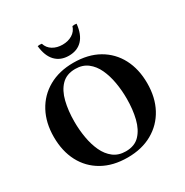

<svg xmlns="http://www.w3.org/2000/svg" viewBox="-209 -1100 1234 1282"><g transform="rotate(-30 408.0 -459.0)"><path d="M218 -370Q218 -307 228.5 -246Q239 -185 262 -135.5Q285 -86 323.5 -56.5Q362 -27 418 -27L408 15Q296 15 215 -31Q134 -77 91 -159Q48 -241 48 -350Q48 -459 92 -541Q136 -623 217 -669Q298 -715 408 -715L398 -673Q331 -673 291.5 -632.5Q252 -592 235 -523Q218 -454 218 -370ZM598 -330Q598 -393 587.5 -454Q577 -515 554 -564.5Q531 -614 492.5 -643.5Q454 -673 398 -673L408 -715Q521 -715 601.5 -669Q682 -623 725 -541Q768 -459 768 -350Q768 -241 724 -159Q680 -77 599 -31Q518 15 408 15L418 -27Q486 -27 525 -68Q564 -109 581 -177.5Q598 -246 598 -330ZM526 -930Q542 -933 558 -930Q550 -851 511.5 -810.5Q473 -770 408 -770Q344 -770 305 -810.5Q266 -851 258 -930Q274 -933 290 -930Q301 -894 333 -874.5Q365 -855 408 -855Q451 -855 483 -874.5Q515 -894 526 -930Z"/></g></svg>

Font: Poltawski Nowy
Style: Bold
Weight: 700
Designer: Adam Pótawski, Mateusz Machalski, Borys Kosmynka, Ania Wieluska
Foundry: Capitalics.wtf
Version: Version 1.001;gftools[0.9.25]